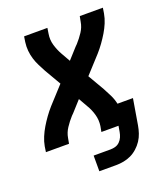

<svg xmlns="http://www.w3.org/2000/svg" viewBox="-129 -620 759 875"><g transform="rotate(-20 250.0 -182.5)"><path d="M202 165V89H284Q296 89 308 85.5Q320 82 329 73Q338 64 343 52.5Q348 41 350 29L355 0H272L277 -27Q281 -55 273.5 -82Q266 -109 252 -132L227 -176L180 -124Q178 -122 175.5 -119.5Q173 -117 171 -115Q153 -95 138.5 -73Q124 -51 120 -27L115 0H3L7 -27Q11 -49 20 -70.5Q29 -92 41 -112Q53 -132 67 -151.5Q81 -171 97 -189L172 -271L126 -350Q117 -367 108 -384.5Q99 -402 93 -421.5Q87 -441 85 -461.5Q83 -482 86 -504L90 -530H203L199 -504Q194 -475 202 -448Q210 -421 223 -398L248 -354L295 -406Q297 -408 299.5 -410.5Q302 -413 304 -415Q322 -435 336.5 -457Q351 -479 355 -504L360 -530H472L468 -504Q464 -481 455 -459.5Q446 -438 434 -418Q422 -398 408 -378.5Q394 -359 378 -341L303 -259L349 -180Q360 -160 370 -139.5Q380 -119 385 -96H460L439 29Q436 47 430 65Q424 83 413.5 99Q403 115 388 128.5Q373 142 356 150Q339 158 320.5 161.5Q302 165 284 165Z"/></g></svg>

Font: Iosevka Curly Oblique
Style: Bold
Weight: 700
Italic angle: -9°
Monospace: yes
Designer: Belleve Invis
Foundry: Belleve Invis
Version: Version 11.1.0; ttfautohint (v1.8.3)